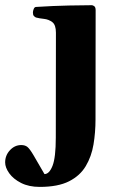

<svg xmlns="http://www.w3.org/2000/svg" viewBox="-104 -507 470 746"><path d="M50.3 219.2Q8.3 219.2 -22 203.9Q-52.2 188.5 -68.1 166.3Q-84 144 -84 124Q-84 96.7 -65.4 76.7Q-46.9 56.6 -21.5 56.6Q-6.8 56.6 2.2 63.7Q11.2 70.8 25.4 94.7Q39.6 118.7 68.8 169.4Q87.4 169.4 100.1 137.2Q112.8 105 112.8 27.8L113.3 -379.9Q113.3 -410.2 99.4 -420.9Q85.4 -431.6 67.1 -433.6Q48.8 -435.5 35.6 -439Q30.8 -441.4 27.3 -445.3Q23.9 -449.2 23.9 -458.5Q23.9 -464.4 26.9 -471.9Q29.8 -479.5 35.6 -480Q104.5 -484.4 163.8 -485.6Q223.1 -486.8 252.9 -486.8Q256.8 -486.8 262.2 -482.9Q267.6 -479 267.6 -467.3L267.1 -43Q267.1 7.3 259.3 54.2Q251.5 101.1 229.2 138.4Q207 175.8 164.1 197.5Q121.1 219.2 50.3 219.2Z"/></svg>

Font: Gelasio
Style: Regular
Weight: 400
Designer: Eben Sorkin
Foundry: Eben Sorkin
Version: Version 1.008